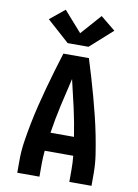

<svg xmlns="http://www.w3.org/2000/svg" viewBox="-105 -1059 809 1126"><g transform="rotate(10 300.0 -495.5)"><path d="M79 0V-74Q79 -130 87.5 -186Q96 -242 107 -297.5Q118 -353 131.5 -408Q145 -463 160 -517.5Q175 -572 191 -626.5Q207 -681 224 -735H376Q393 -681 409 -626.5Q425 -572 440 -517.5Q455 -463 468.5 -408Q482 -353 493 -297.5Q504 -242 512.5 -186Q521 -130 521 -74V0H389V-74Q389 -94 388 -114.5Q387 -135 385 -155H215Q213 -135 212 -114.5Q211 -94 211 -74V0ZM230 -265H370Q357 -349 338.5 -432Q320 -515 300 -597Q280 -515 261.5 -432Q243 -349 230 -265ZM238 -800 105 -919 193 -991 300 -870 407 -991 495 -919 362 -800Z"/></g></svg>

Font: Iosevka Curly XBdEx
Style: Regular
Weight: 800
Width: 7
Monospace: yes
Designer: Belleve Invis
Foundry: Belleve Invis
Version: Version 11.1.0; ttfautohint (v1.8.3)